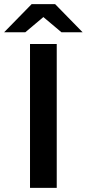

<svg xmlns="http://www.w3.org/2000/svg" viewBox="-52 -914 422 934"><path d="M94 -700H224V0H94ZM247 -757 159 -831 71 -757H-32L102 -894H216L350 -757Z"/></svg>

Font: mBank SemiBold
Style: Regular
Weight: 600
Designer: Julieta Ulanovsky
Foundry: Julieta Ulanovsky
Version: Version 7.200